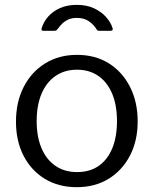

<svg xmlns="http://www.w3.org/2000/svg" viewBox="-20 -768 639 798"><path d="M299 10Q223.5 10 166.5 -24.6Q109.4 -59.3 77.9 -120.8Q46.4 -182.3 46.4 -262Q46.4 -344.6 78.7 -407.1Q110.9 -469.6 168.1 -504.8Q225.3 -540 300 -540Q376 -540 432.4 -504.7Q488.7 -469.4 520.4 -406.9Q552.2 -344.4 552.2 -263.4Q552.2 -183 520.3 -121.5Q488.4 -60 431.6 -25Q374.8 10 299 10ZM300.7 -52.8Q353.1 -52.8 390 -78.4Q427 -104.1 446.6 -151.6Q466.2 -199.1 466.2 -264.6Q466.2 -330.6 446.2 -378.5Q426.2 -426.3 388.9 -452.3Q351.6 -478.3 300 -478.3Q248.6 -478.3 210.8 -452.3Q173 -426.3 152.7 -378.5Q132.4 -330.6 132.4 -264.6Q132.4 -199.5 152.7 -151.8Q173 -104.1 210.8 -78.4Q248.6 -52.8 300.7 -52.8ZM439.1 -640.1H392.2Q388.4 -640.1 385.7 -641.4Q383 -642.7 380.2 -648Q370.8 -664 350.7 -678.8Q330.5 -693.6 298.8 -693.6Q277 -693.6 261.6 -685.8Q246.2 -678 236.7 -667.8Q227.2 -657.7 220.8 -649Q217 -643.9 214.3 -642Q211.6 -640.1 205.5 -640.1H158.9Q154.1 -640.1 153.1 -643.7Q152 -647.2 153 -650.3Q160.7 -676.6 179.9 -698.7Q199.2 -720.8 229.3 -734.3Q259.4 -747.8 298.8 -747.8Q339.9 -747.8 370.5 -733.7Q401 -719.5 420.7 -697.4Q440.4 -675.3 447.7 -651.6Q451.8 -640.1 439.1 -640.1Z"/></svg>

Font: Libre Franklin Thin
Style: Regular
Weight: 100
Designer: Pablo Impallari, Rodrigo Fuenzalida, Nhung Nguyen
Foundry: Impallari Type
Version: Version 3.000